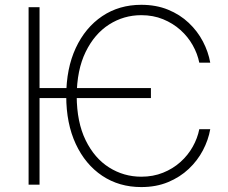

<svg xmlns="http://www.w3.org/2000/svg" viewBox="-20 -757 933 787"><path d="M598.6 -396V-355H124V-396ZM841.8 -500H796.9Q789.6 -536.6 770 -571.5Q750.5 -606.4 719.7 -634Q689 -661.6 648.4 -678.2Q607.9 -694.8 559.1 -694.8Q487.3 -694.8 427.2 -656.5Q367.2 -618.2 331.1 -544.2Q294.9 -470.2 294.4 -363.3Q294.9 -255.9 331.1 -182.1Q367.2 -108.4 427.2 -70.6Q487.3 -32.7 559.1 -32.7Q607.9 -32.7 648.4 -49.1Q689 -65.4 719.7 -93Q750.5 -120.6 770 -155.5Q789.6 -190.4 796.9 -227.5H841.8Q834 -183.1 811.8 -140.9Q789.6 -98.6 753.7 -64.7Q717.8 -30.8 668.9 -10.5Q620.1 9.8 559.1 9.8Q468.3 9.8 398.9 -36.6Q329.6 -83 290.5 -167Q251.5 -251 251.5 -363.3Q251.5 -476.1 290.5 -560.1Q329.6 -644 398.9 -690.7Q468.3 -737.3 559.1 -737.3Q620.1 -737.3 668.9 -717.3Q717.8 -697.3 753.7 -663.3Q789.6 -629.4 811.8 -586.9Q834 -544.4 841.8 -500ZM142.1 -727.5V0H97.2V-727.5Z"/></svg>

Font: Inter Tight ExtraLight
Style: Regular
Weight: 250
Designer: Rasmus Andersson
Foundry: rsms
Version: Version 3.004